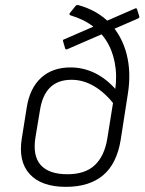

<svg xmlns="http://www.w3.org/2000/svg" viewBox="-20 -714 562 746"><path d="M236 12Q141 12 95.5 -37.5Q50 -87 65 -178L84 -297Q96 -372 140 -412Q184 -452 254 -452Q304 -452 349 -430Q394 -408 433 -363L425 -307Q387 -355 345 -379.5Q303 -404 258 -404Q205 -404 174.5 -374Q144 -344 135 -284L118 -182Q106 -109 138 -73Q170 -37 242 -37Q311 -37 348.5 -72.5Q386 -108 397 -176L422 -332Q435 -394 429.5 -446Q424 -498 402.5 -539.5Q381 -581 343.5 -610Q306 -639 255 -654Q251 -655 250 -658Q249 -661 252 -664L273 -690Q275 -693 278 -694Q281 -695 285 -694Q360 -673 407 -623.5Q454 -574 472 -503.5Q490 -433 477 -351L449 -171Q434 -78 380.5 -33Q327 12 236 12ZM242 -523Q235 -520 233 -526L225 -554Q224 -557 225 -558.5Q226 -560 229 -561L505 -681Q511 -684 513 -677L521 -651Q522 -648 521 -646Q520 -644 516 -642Z"/></svg>

Font: Sofia Sans Light
Style: Italic
Weight: 300
Italic angle: -9°
Version: Version 4.100-B